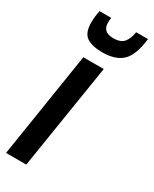

<svg xmlns="http://www.w3.org/2000/svg" viewBox="-202 -805 687 855"><g transform="rotate(30 141.0 -377.5)"><path d="M98 0H-6L79 -541H184ZM140 -602Q89 -602 60.5 -620.5Q32 -639 32 -694Q32 -723 39 -755H99Q98 -748 97.5 -742Q97 -736 97 -729Q97 -681 152 -681Q190 -681 206 -701Q222 -721 227 -755H288Q278 -669 243.5 -635.5Q209 -602 140 -602Z"/></g></svg>

Font: Georama Condensed SemiBold
Style: Italic
Weight: 600
Width: 3
Italic angle: -9°
Designer: Jean-Baptiste Levee
Foundry: Production Type
Version: Version 1.000